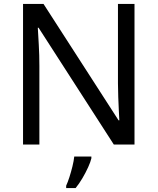

<svg xmlns="http://www.w3.org/2000/svg" viewBox="-20 -734 800 975"><path d="M663 0H558L176 -593H172Q174 -558 177 -506Q180 -454 180 -399V0H97V-714H201L582 -123H586Q585 -139 583.5 -171Q582 -203 580.5 -241Q579 -279 579 -311V-714H663ZM444 70Q440 88 427.5 115.5Q415 143 398.5 171Q382 199 364 221H316V209Q324 192 332.5 165.5Q341 139 348 110.5Q355 82 357 61H444Z"/></svg>

Font: Noto Music
Style: Regular
Weight: 400
Designer: Monotype Design Team, Benjamin Yang
Foundry: Monotype Imaging Inc.
Version: Version 2.002; ttfautohint (v1.8.4.7-5d5b)